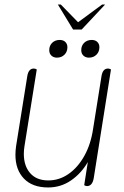

<svg xmlns="http://www.w3.org/2000/svg" viewBox="-20 -816 546 846"><path d="M48 -134Q48 -152 51 -173L100 -479Q105 -514 129 -514Q135 -514 142 -510L88 -173Q85 -155 85 -138Q85 -85 113 -53Q141 -21 193 -21Q241 -21 282 -49.5Q323 -78 351.5 -129Q380 -180 390 -247L427 -479Q432 -514 456 -514Q462 -514 469 -510L393 -31Q387 4 363 4Q358 4 351 0L367 -102Q338 -52 293 -21Q248 10 192 10Q123 10 85.5 -29Q48 -68 48 -134ZM235 -796H248L324 -718L430 -796H443L340 -686H302ZM197 -595Q197 -615 210 -627.5Q223 -640 243 -640Q259 -640 268 -631Q277 -622 277 -608Q277 -588 264 -575Q251 -562 231 -562Q216 -562 206.5 -571Q197 -580 197 -595ZM338 -595Q338 -615 351 -627.5Q364 -640 384 -640Q400 -640 409 -631Q418 -622 418 -608Q418 -588 405 -575Q392 -562 372 -562Q357 -562 347.5 -571Q338 -580 338 -595Z"/></svg>

Font: Thasadith
Style: Italic
Weight: 400
Italic angle: -9°
Designer: Cadson Demak Co.,Ltd.
Foundry: Cadson Demak Co.,Ltd.
Version: Version 1.000; ttfautohint (v1.6)